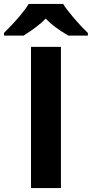

<svg xmlns="http://www.w3.org/2000/svg" viewBox="-67 -951 464 971"><path d="M377.4 -771H278.3Q202.1 -815.9 164.1 -856.9Q125 -816.4 52.2 -771H-46.9V-784.2Q45.4 -876 78.1 -931.2H252.4Q267.1 -906.2 304.4 -862.3Q341.8 -818.4 377.4 -784.2ZM241.2 0H89.8V-713.9H241.2Z"/></svg>

Font: Open Sans Hebrew
Style: Bold
Weight: 700
Foundry: Ascender Corporation, Yanek Iontef
Version: Version 2.001;PS 002.001;hotconv 1.0.70;makeotf.lib2.5.58329